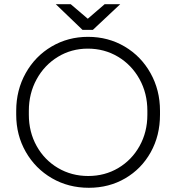

<svg xmlns="http://www.w3.org/2000/svg" viewBox="-20 -875 838 912"><path d="M57 -330V-349Q57 -447 102 -527.5Q147 -608 225 -654Q303 -700 398 -700Q494 -700 572 -654Q650 -608 695 -527.5Q740 -447 740 -349V-330Q740 -231 696 -152Q652 -73 575 -28Q498 17 402 17Q305 17 226.5 -28.5Q148 -74 102.5 -153.5Q57 -233 57 -330ZM680 -330V-349Q680 -432 642.5 -499.5Q605 -567 540.5 -605.5Q476 -644 397 -644Q319 -644 255 -605Q191 -566 154 -498.5Q117 -431 117 -349V-330Q117 -248 154 -181.5Q191 -115 255.5 -77Q320 -39 399 -39Q478 -39 542 -77Q606 -115 643 -181.5Q680 -248 680 -330ZM316 -855 397 -786 477 -855H551L421 -733H372L245 -855Z"/></svg>

Font: Bellota
Style: Regular
Weight: 400
Designer: Kemie Guaida
Foundry: Kemie Guaida
Version: Version 4.001